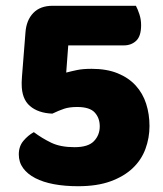

<svg xmlns="http://www.w3.org/2000/svg" viewBox="-20 -628 562 664"><path d="M250 16Q204 16 166.5 9Q129 2 102 -12Q75 -26 60 -46.5Q45 -67 45 -94Q45 -122 61 -141Q77 -160 97 -171Q125 -150 157 -134.5Q189 -119 238 -119Q285 -119 305 -140Q325 -161 325 -191Q325 -220 307.5 -239Q290 -258 247 -258Q220 -258 202 -252Q184 -246 161 -235Q112 -237 83.5 -261.5Q55 -286 55 -337Q55 -340 55 -344.5Q55 -349 56 -363L68 -515Q71 -558 95 -583Q119 -608 162 -608H450Q456 -597 462 -579Q468 -561 468 -541Q468 -503 451 -487Q434 -471 408 -471H216L209 -377Q228 -382 247.5 -386Q267 -390 297 -390Q349 -390 387 -374.5Q425 -359 449.5 -332Q474 -305 485.5 -269Q497 -233 497 -192Q497 -151 483 -113Q469 -75 439 -46.5Q409 -18 362.5 -1Q316 16 250 16Z"/></svg>

Font: Baloo Cyrillic
Style: Regular
Weight: 400
Designer: Ek Type, Denis Ignatov
Foundry: Ek Type
Version: Version 1.50 July 26, 2019